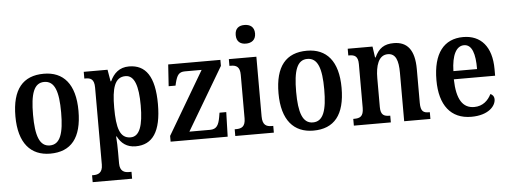

<svg xmlns="http://www.w3.org/2000/svg" viewBox="-59 -932 3542 1334"><g transform="rotate(-5 1712.5 -265.0)"><path d="M261 10C407 10 482 -81 482 -269C482 -457 400 -547 264 -547C118 -547 42 -457 42 -269C42 -81 126 10 261 10ZM263 -47C191 -47 165 -124 165 -269C165 -415 190 -490 262 -490C335 -490 361 -415 361 -269C361 -124 336 -47 263 -47Z M537 233H812V185H794C766 185 731 177 731 119V43C731 6 730 -36 727 -69H731C756 -20 795 11 857 11C974 11 1036 -75 1036 -268C1036 -461 974 -546 858 -546C791 -546 751 -508 726 -454H722L708 -536H542V-489H550C585 -489 611 -480 611 -420V117C611 177 576 185 547 185H537ZM827 -54C752 -54 731 -128 731 -269C731 -404 752 -481 828 -481C890 -481 916 -406 916 -269C916 -129 890 -54 827 -54Z M1101 0H1499L1504 -171H1457L1452 -141C1442 -85 1427 -58 1381 -58H1237L1495 -494V-536H1131L1121 -385H1169L1173 -403C1187 -457 1200 -478 1243 -478H1359L1101 -40Z M1682 -633C1720 -633 1751 -652 1751 -698C1751 -745 1720 -763 1682 -763C1644 -763 1616 -745 1616 -698C1616 -652 1644 -633 1682 -633ZM1552 0H1821V-47H1810C1773 -47 1746 -59 1746 -120V-536H1554V-489H1564C1601 -489 1627 -477 1627 -420V-117C1627 -59 1600 -47 1562 -47H1552Z M2096 10C2242 10 2317 -81 2317 -269C2317 -457 2235 -547 2099 -547C1953 -547 1877 -457 1877 -269C1877 -81 1961 10 2096 10ZM2098 -47C2026 -47 2000 -124 2000 -269C2000 -415 2025 -490 2097 -490C2170 -490 2196 -415 2196 -269C2196 -124 2171 -47 2098 -47Z M2379 0H2637V-47H2633C2595 -47 2570 -56 2570 -113V-315C2570 -398 2591 -474 2657 -474C2712 -474 2730 -424 2730 -338V0H2913V-47H2908C2870 -47 2849 -56 2849 -118V-353C2849 -488 2798 -547 2705 -547C2639 -547 2600 -522 2571 -459H2567L2556 -536H2383V-489H2388C2425 -489 2451 -480 2451 -423V-118C2451 -56 2424 -47 2385 -47H2379Z M3198 10C3318 10 3369 -51 3369 -97C3369 -118 3357 -131 3343 -136C3322 -93 3284 -56 3224 -56C3144 -56 3102 -119 3099 -260H3387V-306C3387 -464 3311 -547 3189 -547C3055 -547 2978 -452 2978 -264C2978 -90 3055 10 3198 10ZM3266 -317H3101C3104 -429 3136 -490 3190 -490C3246 -490 3267 -422 3266 -317Z"/></g></svg>

Font: Noto Serif Bengali Condensed
Style: Regular
Weight: 400
Width: 3
Designer: Juan Bruce, Universal Thirst, Indian Type Foundry and the Monotype Design Team.
Foundry: Monotype Imaging Inc.
Version: Version 2.003